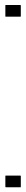

<svg xmlns="http://www.w3.org/2000/svg" viewBox="-20 -725 105 788"><path d="M2.4 -704.6Q2.4 -704.6 6.3 -704.6H15.6H50.8H61Q64.5 -704.6 64.9 -704.1Q65.4 -703.6 65.4 -701.7V-694.8V-667V-659.7Q65.4 -657.2 64.9 -656.7H61.5H52.2H16.1H5.9H2.4Q2 -657.2 2 -659.7V-666.5V-693.8V-701.7Q2 -704.1 2.4 -704.6ZM2.4 -4.4H6.3H15.6H50.8H61Q64.5 -4.4 64.9 -3.9Q65.4 -3.4 65.4 -1.5V5.4V32.7V40.5Q65.4 43 64.9 43.5H61.5H52.2H16.1H5.9Q2.9 43.5 2.4 43Q2 42.5 2 40.5V33.7V6.3V-1.5Q2 -3.9 2.4 -4.4Z"/></svg>

Font: ERD_A
Style: Medium
Weight: 500
Version: Version 001.000